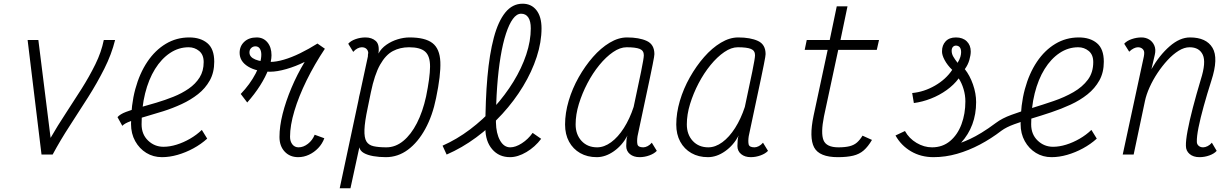

<svg xmlns="http://www.w3.org/2000/svg" viewBox="-20 -834 6640 1036"><path d="M204 0 129 -618H187L253 -90Q291 -156 334.5 -222Q378 -288 420 -354.5Q462 -421 494.5 -487Q527 -553 540 -618H601Q582 -541 543 -463.5Q504 -386 455.5 -309.5Q407 -233 356.5 -155.5Q306 -78 264 0Z M1069 -133 1098 -86Q1065 -56 1023.5 -33.5Q982 -11 938.5 1.5Q895 14 854 14Q807 14 769.5 -9Q732 -32 709.5 -72.5Q687 -113 687 -165Q687 -268 710 -353Q733 -438 775 -500.5Q817 -563 874.5 -597.5Q932 -632 1001 -632Q1062 -632 1099 -601Q1136 -570 1136 -501Q1136 -443 1112 -400Q1088 -357 1048.5 -326Q1009 -295 960.5 -272.5Q912 -250 861.5 -234Q811 -218 765 -205Q719 -192 686 -180.5Q653 -169 640 -155L614 -202Q628 -218 659.5 -230Q691 -242 734 -254Q777 -266 824 -280Q871 -294 916 -312Q961 -330 998 -355.5Q1035 -381 1057 -416Q1079 -451 1079 -499Q1079 -539 1054.5 -559Q1030 -579 998 -579Q944 -579 897.5 -548Q851 -517 816.5 -461.5Q782 -406 763 -330Q744 -254 744 -163Q744 -109 779 -75.5Q814 -42 862 -42Q896 -42 933 -53.5Q970 -65 1005.5 -85.5Q1041 -106 1069 -133Z M1314 -281 1279 -327Q1329 -379 1359.5 -437.5Q1390 -496 1390 -539Q1390 -559 1382 -571.5Q1374 -584 1358 -584Q1345 -584 1335.5 -575Q1326 -566 1326 -551Q1326 -526 1357.5 -513Q1389 -500 1440 -500Q1470 -500 1511.5 -512Q1553 -524 1600 -547Q1647 -570 1693 -599L1733 -571Q1677 -487 1634.5 -400.5Q1592 -314 1568.5 -235.5Q1545 -157 1545 -96Q1545 -71 1557.5 -55Q1570 -39 1591 -39Q1617 -39 1641.5 -58Q1666 -77 1678 -107L1730 -88Q1719 -58 1697 -35Q1675 -12 1647 1Q1619 14 1589 14Q1544 14 1516 -16Q1488 -46 1488 -95Q1488 -152 1505 -219.5Q1522 -287 1552.5 -359.5Q1583 -432 1624 -500Q1576 -476 1525.5 -461.5Q1475 -447 1438 -447Q1364 -447 1318.5 -475Q1273 -503 1273 -549Q1273 -585 1298 -608.5Q1323 -632 1365 -632Q1401 -632 1423 -605.5Q1445 -579 1445 -536Q1445 -504 1429 -461.5Q1413 -419 1383.5 -372.5Q1354 -326 1314 -281Z M2190 -632Q2274 -632 2313.5 -601.5Q2353 -571 2356 -500Q2359 -429 2333 -305Q2314 -210 2274.5 -138Q2235 -66 2181 -26Q2127 14 2062 14Q2026 14 1994.5 8.5Q1963 3 1943 -8.5Q1923 -20 1919 -39L1871 182H1813L1913 -287Q1914 -293 1915.5 -299.5Q1917 -306 1918 -313Q1919 -318 1920.5 -323.5Q1922 -329 1923 -334L1965 -529Q1965 -535 1965.5 -540Q1966 -545 1967 -549Q1966 -562 1957 -570.5Q1948 -579 1932 -579Q1921 -579 1908.5 -572.5Q1896 -566 1886 -554L1859 -598Q1873 -614 1899 -623Q1925 -632 1952 -632Q1986 -632 2007.5 -613Q2029 -594 2022 -545Q2037 -573 2065 -592.5Q2093 -612 2126 -622Q2159 -632 2190 -632ZM2279 -313Q2300 -416 2300.5 -473.5Q2301 -531 2274.5 -555Q2248 -579 2187 -579Q2139 -579 2100 -558.5Q2061 -538 2031 -485Q2001 -432 1981 -335L1964 -252Q1948 -177 1946.5 -134Q1945 -91 1957 -71Q1969 -51 1996 -45Q2023 -39 2065 -39Q2114 -39 2156 -73.5Q2198 -108 2229.5 -169.5Q2261 -231 2279 -313Z M2732 14Q2672 14 2635.5 -29Q2599 -72 2599 -142Q2599 -295 2610 -418.5Q2621 -542 2644.5 -630.5Q2668 -719 2706.5 -766.5Q2745 -814 2800 -814Q2847 -814 2874.5 -779Q2902 -744 2902 -681Q2902 -607 2876 -527Q2850 -447 2802.5 -368.5Q2755 -290 2690.5 -219.5Q2626 -149 2549.5 -92.5Q2473 -36 2390 0L2368 -48Q2445 -82 2516 -135.5Q2587 -189 2646.5 -255Q2706 -321 2750.5 -393.5Q2795 -466 2819.5 -539.5Q2844 -613 2844 -681Q2844 -720 2830.5 -740Q2817 -760 2792 -760Q2768 -760 2747.5 -732Q2727 -704 2710 -652Q2693 -600 2681 -527.5Q2669 -455 2662.5 -366Q2656 -277 2656 -174Q2657 -114 2678 -76.5Q2699 -39 2733 -39Q2762 -39 2796 -61Q2830 -83 2854 -117L2900 -85Q2867 -41 2820.5 -13.5Q2774 14 2732 14Z M3497 -64 3524 -20Q3510 -5 3484 4.5Q3458 14 3431 14Q3399 14 3379 -2.5Q3359 -19 3359 -46Q3359 -63 3360.5 -79Q3362 -95 3366 -103Q3338 -50 3292.5 -18Q3247 14 3200 14Q3149 14 3110.5 -8Q3072 -30 3050.5 -69.5Q3029 -109 3029 -162Q3029 -224 3048.5 -290Q3068 -356 3102.5 -417Q3137 -478 3179.5 -526.5Q3222 -575 3269.5 -603.5Q3317 -632 3363 -632Q3429 -632 3470 -613Q3511 -594 3511 -542Q3511 -538 3509 -525Q3507 -512 3501.5 -485Q3496 -458 3486 -409.5Q3476 -361 3459.5 -285Q3443 -209 3420 -99Q3416 -72 3419.5 -55.5Q3423 -39 3451 -39Q3462 -39 3474.5 -45.5Q3487 -52 3497 -64ZM3202 -39Q3240 -39 3277.5 -66.5Q3315 -94 3346.5 -143.5Q3378 -193 3399 -257Q3424 -373 3439 -446.5Q3454 -520 3454 -536Q3454 -561 3432 -570Q3410 -579 3361 -579Q3326 -579 3288 -553Q3250 -527 3214 -483Q3178 -439 3149.5 -384.5Q3121 -330 3103.5 -273Q3086 -216 3086 -163Q3086 -108 3118 -73.5Q3150 -39 3202 -39Z M4097 -64 4124 -20Q4110 -5 4084 4.5Q4058 14 4031 14Q3999 14 3979 -2.5Q3959 -19 3959 -46Q3959 -63 3960.5 -79Q3962 -95 3966 -103Q3938 -50 3892.5 -18Q3847 14 3800 14Q3749 14 3710.5 -8Q3672 -30 3650.5 -69.5Q3629 -109 3629 -162Q3629 -224 3648.5 -290Q3668 -356 3702.5 -417Q3737 -478 3779.5 -526.5Q3822 -575 3869.5 -603.5Q3917 -632 3963 -632Q4029 -632 4070 -613Q4111 -594 4111 -542Q4111 -538 4109 -525Q4107 -512 4101.5 -485Q4096 -458 4086 -409.5Q4076 -361 4059.5 -285Q4043 -209 4020 -99Q4016 -72 4019.5 -55.5Q4023 -39 4051 -39Q4062 -39 4074.5 -45.5Q4087 -52 4097 -64ZM3802 -39Q3840 -39 3877.5 -66.5Q3915 -94 3946.5 -143.5Q3978 -193 3999 -257Q4024 -373 4039 -446.5Q4054 -520 4054 -536Q4054 -561 4032 -570Q4010 -579 3961 -579Q3926 -579 3888 -553Q3850 -527 3814 -483Q3778 -439 3749.5 -384.5Q3721 -330 3703.5 -273Q3686 -216 3686 -163Q3686 -108 3718 -73.5Q3750 -39 3802 -39Z M4501 14Q4401 14 4373 -38.5Q4345 -91 4370 -210L4446 -565H4322L4333 -618H4457L4495 -800H4553L4515 -618H4723L4711 -565H4503L4426 -206Q4408 -116 4423.5 -77.5Q4439 -39 4504 -39Q4540 -39 4564 -45Q4588 -51 4604 -65Q4620 -79 4634 -102L4685 -79Q4664 -43 4640.5 -22.5Q4617 -2 4583.5 6Q4550 14 4501 14Z M5147 -495Q5158 -513 5162 -527Q5166 -541 5166 -552Q5166 -569 5159.5 -578Q5153 -587 5139 -588Q5128 -588 5121.5 -580.5Q5115 -573 5115 -560Q5115 -544 5123.5 -529Q5132 -514 5147 -495ZM5354 -171Q5387 -196 5438 -214.5Q5489 -233 5548 -251Q5607 -269 5665.5 -289Q5724 -309 5772.5 -337Q5821 -365 5850 -404Q5879 -443 5879 -499Q5879 -539 5854.5 -559Q5830 -579 5798 -579Q5744 -579 5697.5 -548Q5651 -517 5616.5 -461.5Q5582 -406 5563 -330Q5544 -254 5544 -163Q5544 -109 5579 -75.5Q5614 -42 5662 -42Q5696 -42 5733 -53.5Q5770 -65 5805.5 -85.5Q5841 -106 5869 -133L5898 -86Q5865 -56 5823.5 -33.5Q5782 -11 5738.5 1.5Q5695 14 5654 14Q5607 14 5569.5 -9Q5532 -32 5509.5 -72.5Q5487 -113 5487 -165Q5487 -268 5510 -353Q5533 -438 5575 -500.5Q5617 -563 5674.5 -597.5Q5732 -632 5801 -632Q5862 -632 5899 -601Q5936 -570 5936 -501Q5936 -443 5912 -400Q5888 -357 5848 -325Q5808 -293 5757 -269.5Q5706 -246 5652 -228Q5598 -210 5546.5 -194.5Q5495 -179 5452.5 -163.5Q5410 -148 5384 -129Q5328 -86 5267.5 -54Q5207 -22 5144 -4Q5081 14 5017 14Q4949 14 4895.5 -17.5Q4842 -49 4812 -103L4863 -127Q4885 -87 4925.5 -63Q4966 -39 5009 -39Q5066 -39 5106.5 -73Q5147 -107 5168 -163.5Q5189 -220 5189 -287Q5189 -321 5179 -354Q5169 -387 5153 -411Q5127 -376 5088 -348Q5049 -320 5003 -302Q4957 -284 4911 -278L4902 -332Q4966 -338 5025 -372Q5084 -406 5118 -457Q5092 -482 5077 -510Q5062 -538 5063 -558Q5063 -590 5082.5 -611Q5102 -632 5138 -632Q5175 -632 5196.5 -611Q5218 -590 5218 -556Q5218 -537 5210.5 -510.5Q5203 -484 5186 -461Q5213 -427 5230 -378.5Q5247 -330 5247 -283Q5247 -218 5226.5 -163Q5206 -108 5166 -64Q5188 -72 5215 -84.5Q5242 -97 5276.5 -118Q5311 -139 5354 -171Z M6519 -64 6545 -20Q6532 -5 6506 4.5Q6480 14 6452 14Q6419 14 6399 -3Q6379 -20 6379 -47Q6378 -75 6388 -128.5Q6398 -182 6416.5 -253Q6435 -324 6459 -404Q6489 -498 6470 -538.5Q6451 -579 6399 -579Q6370 -579 6339.5 -560Q6309 -541 6280 -509.5Q6251 -478 6226 -440.5Q6201 -403 6183 -363Q6165 -323 6158 -289L6097 0H6038L6152 -529Q6153 -534 6153.5 -539.5Q6154 -545 6154 -549Q6154 -562 6144.5 -570.5Q6135 -579 6120 -579Q6110 -579 6097.5 -573Q6085 -567 6073 -555L6046 -598Q6060 -614 6086.5 -623Q6113 -632 6139 -632Q6162 -632 6180.5 -621Q6199 -610 6208.5 -588.5Q6218 -567 6211 -538L6193 -461Q6236 -536 6291 -584Q6346 -632 6401 -632Q6489 -632 6522.5 -576Q6556 -520 6516 -398Q6493 -326 6475 -261Q6457 -196 6447 -146Q6437 -96 6438 -69Q6438 -56 6447.5 -47.5Q6457 -39 6472 -39Q6483 -39 6496 -45.5Q6509 -52 6519 -64Z"/></svg>

Font: Victor Mono Thin ExtraLight
Style: Italic
Weight: 250
Italic angle: -12°
Monospace: yes
Version: Version 1.561;gftools[0.9.30]